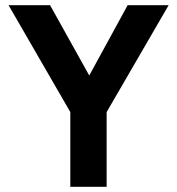

<svg xmlns="http://www.w3.org/2000/svg" viewBox="-20 -720 682 740"><path d="M251 -288 13 -700H173L324 -429L472 -700H630L391 -288V0H251Z"/></svg>

Font: Moderustic SemiBold
Style: Regular
Weight: 600
Designer: Tural Alisoy
Foundry: TAFT Foundry
Version: Version 2.120